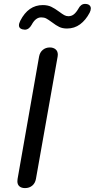

<svg xmlns="http://www.w3.org/2000/svg" viewBox="-20 -953 485 983"><path d="M69 -25Q69 -33 70 -37L180 -663Q184 -685 199 -697.5Q214 -710 235 -710Q253 -710 264.5 -700.5Q276 -691 276 -673Q276 -666 275 -663L164 -37Q160 -15 145 -2.5Q130 10 108 10Q90 10 79.5 1Q69 -8 69 -25ZM77 -823Q77 -833 84 -847Q125 -927 199 -927Q224 -927 242 -918.5Q260 -910 283 -893Q299 -881 309 -875.5Q319 -870 330 -870Q346 -870 358 -879.5Q370 -889 381 -908Q394 -933 415 -933Q430 -933 437.5 -926.5Q445 -920 445 -910Q445 -900 439 -888Q419 -850 390 -828.5Q361 -807 323 -807Q300 -807 283.5 -815Q267 -823 246 -839Q227 -853 216.5 -858.5Q206 -864 191 -864Q162 -864 142 -826Q128 -801 107 -801Q104 -801 94 -803Q77 -808 77 -823Z"/></svg>

Font: Kodchasan Medium
Style: Italic
Weight: 500
Italic angle: -10°
Version: Version 1.000; ttfautohint (v1.6)